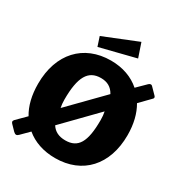

<svg xmlns="http://www.w3.org/2000/svg" viewBox="-212 -1099 1207 1268"><g transform="rotate(30 391.0 -465.0)"><path d="M499 -940 241 -836 264 -766 535 -834ZM752 -675 704 -724C697 -731 686 -729 677 -720L611 -655C554 -705 478 -733 388 -733C180 -733 46 -589 46 -360C46 -273 64 -200 99 -142L30 -73C20 -62 21 -53 34 -41L69 -5C84 9 94 8 107 -5L166 -64C222 -17 298 10 388 10C596 10 728 -133 728 -360C728 -445 710 -517 676 -575L751 -652C760 -659 759 -668 752 -675ZM249 -357C249 -528 291 -600 388 -600C436 -600 471 -581 494 -539L255 -295C251 -314 249 -334 249 -357ZM524 -357C524 -191 485 -125 388 -125C339 -125 304 -142 281 -178L518 -421C522 -402 524 -382 524 -357Z"/></g></svg>

Font: United Sans ExtraBold
Style: Regular
Weight: 800
Designer: Pablo Impallari, Rodrigo Fuenzalida (Modified by Dan O. Williams)
Version: Version 1.000;PS 001.000;hotconv 1.0.88;makeotf.lib2.5.64775